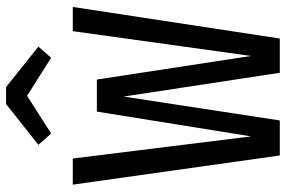

<svg xmlns="http://www.w3.org/2000/svg" viewBox="-180 -794 974 655"><g transform="rotate(-90 307.5 -467.0)"><path d="M528.2 -706.2H610.8L503.1 0H386.2L305.1 -532.8L223.6 0H104.1L4.6 -706.2H93.8L169.2 -97.9L253.8 -624.1H363.1L443.6 -97.9ZM279.5 -933.8H337.4L475.4 -823.6L437.4 -780L307.7 -862.1L179 -780L140.5 -823.6Z"/></g></svg>

Font: Fira Code
Style: Regular
Weight: 400
Designer: Carrois Corporate, Edenspiekermann AG, Nikita Prokopov
Foundry: Carrois Corporate, Edenspiekermann AG, Nikita Prokopov
Version: Version 5.002